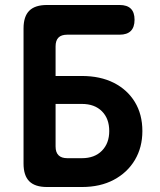

<svg xmlns="http://www.w3.org/2000/svg" viewBox="-20 -750 640 770"><path d="M168.4 0Q120.4 0 97.4 -23Q74.4 -46 74.4 -94V-636Q74.4 -684 97.4 -707Q120.4 -730 168.4 -730H459.7Q489.5 -730 504.6 -715.3Q519.6 -700.6 519.6 -670.8Q519.6 -641 504.6 -625.9Q489.5 -610.9 459.7 -610.9H249.9Q225.7 -610.9 214.3 -599.1Q202.9 -587.4 202.9 -563.9V-445.3H307.8Q382 -445.3 436.2 -418Q490.4 -390.6 520.7 -341.1Q551 -291.5 551 -224.4Q551 -158.7 520.7 -108.1Q490.4 -57.5 436.2 -28.8Q382 0 308.5 0ZM202.9 -162.6Q202.9 -139.1 214.7 -127.4Q226.4 -115.6 249.9 -115.6H308.5Q359.3 -115.6 388.7 -145.5Q418.1 -175.3 418.1 -224.4Q418.1 -274.5 388.7 -303.8Q359.3 -333.2 308.5 -333.2H202.9Z"/></svg>

Font: Maple Mono
Style: Regular
Weight: 400
Monospace: yes
Designer: subframe7536
Version: Version 7.300